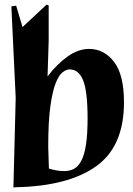

<svg xmlns="http://www.w3.org/2000/svg" viewBox="-20 -808 586 844"><path d="M39 16 49 -378 30 -780 51 -783 79 -689 185 -788 194 -784V-629L189 -472Q230 -526 277 -559.5Q324 -593 372 -593Q437 -593 481 -536.5Q525 -480 525 -358Q525 -164 402.5 -77Q280 10 52 15ZM286 -503Q273 -503 256.5 -491.5Q240 -480 225.5 -444.5Q211 -409 201.5 -341.5Q192 -274 192 -164L195 -67Q211 -62 228 -59Q245 -56 263 -56Q287 -56 305.5 -66Q324 -76 337.5 -101.5Q351 -127 358 -172.5Q365 -218 365 -288Q365 -406 345.5 -454.5Q326 -503 286 -503Z"/></svg>

Font: Trickster
Style: Regular
Weight: 400
Designer: Jean-Baptiste Morizot
Foundry: Jean-Baptiste Morizot
Version: Version 2.000;PS 2.0;hotconv 1.0.88;makeotf.lib2.5.647800